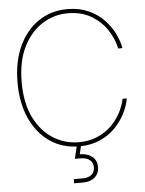

<svg xmlns="http://www.w3.org/2000/svg" viewBox="-61 -784 783 1036"><g transform="rotate(-5 330.0 -265.5)"><path d="M342.8 7.8Q253.4 7.8 185.3 -38.6Q117.2 -85 79.1 -168.5Q41 -252 41 -363.3Q41 -475.1 79.1 -558.6Q117.2 -642.1 185.3 -688.7Q253.4 -735.4 342.8 -735.4Q406.7 -735.4 455.8 -713.6Q504.9 -691.9 539.3 -656.5Q573.7 -621.1 594 -580.1Q614.3 -539.1 621.1 -500H598.1Q588.4 -549.8 556.9 -598.9Q525.4 -647.9 471.9 -680.4Q418.5 -712.9 342.8 -712.9Q268.1 -712.9 204.6 -672.6Q141.1 -632.3 102.3 -554.4Q63.5 -476.6 63.5 -363.3Q63.5 -249 102.3 -171.4Q141.1 -93.8 204.6 -54.2Q268.1 -14.6 342.8 -14.6Q399.4 -14.6 443.6 -33.7Q487.8 -52.7 519.5 -84Q551.3 -115.2 571 -152.8Q590.8 -190.4 598.1 -227.5H621.1Q614.3 -189 594 -147.9Q573.7 -106.9 539.3 -71.5Q504.9 -36.1 455.8 -14.2Q406.7 7.8 342.8 7.8ZM297.9 204.1V181.6H345.7Q377 181.6 394.3 167.2Q411.6 152.8 411.6 127.4Q411.6 102.5 394.3 87.6Q377 72.8 342.3 72.8H313.5L333 -8.8H354V0L341.8 50.3Q385.3 51.3 409.7 71.8Q434.1 92.3 434.1 127.4Q434.1 162.6 410.2 183.3Q386.2 204.1 345.7 204.1Z"/></g></svg>

Font: Inter Display Thin
Style: Regular
Weight: 100
Designer: Rasmus Andersson
Foundry: rsms
Version: Version 4.000;git-a52131595